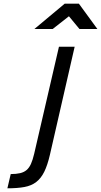

<svg xmlns="http://www.w3.org/2000/svg" viewBox="-20 -948 547 1039"><path d="M250 -110Q237 -54 219.5 -18.5Q202 17 176 37Q150 57 112 64Q74 71 20 71L38 -6Q68 -6 89 -11Q110 -16 124 -28Q138 -40 147.5 -61Q157 -82 165 -116L299 -695H384ZM330 -928H407L507 -791H410L353 -860L265 -791H166Z"/></svg>

Font: Panefresco 500wt
Style: Italic
Weight: 700
Foundry: Campivisivi & Chank Co
Version: Version 1.000